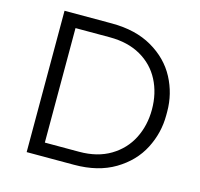

<svg xmlns="http://www.w3.org/2000/svg" viewBox="-106 -848 1008 967"><g transform="rotate(15 397.5 -364.5)"><path d="M114 -733H361Q485 -733 572 -682.5Q659 -632 702 -550.5Q745 -469 745 -376V-357Q745 -265 702.5 -182.5Q660 -100 573 -48Q486 4 361 4H114ZM369 -66Q464 -66 531.5 -106.5Q599 -147 633.5 -215Q668 -283 668 -366Q668 -451 633 -518.5Q598 -586 530.5 -624.5Q463 -663 369 -663H190V-66Z"/></g></svg>

Font: Sora-SIA Light
Style: Regular
Weight: 300
Designer: Jonathan Barnbrook, Julián Moncada
Foundry: Barnbrook Fonts
Version: Version 2.000